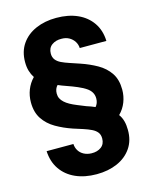

<svg xmlns="http://www.w3.org/2000/svg" viewBox="-136 -801 896 1122"><g transform="rotate(-15 312.0 -240.0)"><path d="M308 232Q236 232 181 207.5Q126 183 94 136.5Q62 90 59 26H221Q222 48 233 66Q244 84 263.5 94.5Q283 105 309 106Q345 107 368.5 89.5Q392 72 392 38Q392 15 380.5 0.5Q369 -14 348.5 -24Q328 -34 300.5 -43Q273 -52 241 -62Q188 -80 143 -106Q98 -132 71 -172.5Q44 -213 44 -273Q44 -313 58 -348.5Q72 -384 99 -412Q86 -432 79 -455.5Q72 -479 72 -509Q72 -573 103.5 -618.5Q135 -664 190 -688Q245 -712 314 -712Q387 -712 442 -687.5Q497 -663 529 -616.5Q561 -570 563 -506H402Q401 -528 389.5 -546Q378 -564 358.5 -575Q339 -586 313 -586Q278 -587 254 -569.5Q230 -552 230 -518Q230 -496 241.5 -481Q253 -466 274 -456Q295 -446 322.5 -437Q350 -428 382 -417Q435 -399 480 -373.5Q525 -348 552 -308Q579 -268 579 -207Q579 -168 565 -132Q551 -96 523 -68Q537 -49 543.5 -25Q550 -1 550 28Q551 92 519.5 138Q488 184 433 208Q378 232 308 232ZM402 -149Q410 -158 414.5 -170Q419 -182 419 -197Q419 -218 409 -234.5Q399 -251 379.5 -263.5Q360 -276 332.5 -288Q305 -300 270 -312Q254 -317 242.5 -322Q231 -327 221 -331Q212 -322 207.5 -310Q203 -298 203 -283Q203 -267 209.5 -254Q216 -241 228.5 -229.5Q241 -218 259 -208Q277 -198 300.5 -188.5Q324 -179 351 -168Q365 -164 377.5 -159Q390 -154 402 -149Z"/></g></svg>

Font: DM Sans 18pt Black
Style: Regular
Weight: 900
Designer: Colophon Foundry, Jonny Pinhorn
Foundry: Colophon Foundry
Version: Version 4.004;gftools[0.9.30]